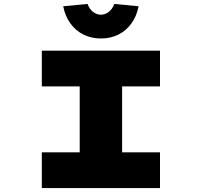

<svg xmlns="http://www.w3.org/2000/svg" viewBox="-20 -958 1028 978"><path d="M193 0V-182H386V-518H193V-700H795V-518H602V-182H795V0ZM494 -762Q446 -762 406 -781.5Q366 -801 339 -838Q312 -875 302 -926L426 -938Q435 -912 454 -897.5Q473 -883 494 -883Q515 -883 534 -897.5Q553 -912 562 -938L686 -926Q676 -875 649 -838Q622 -801 582.5 -781.5Q543 -762 494 -762Z"/></svg>

Font: Lexend Zetta Black
Style: Regular
Weight: 900
Designer: Bonnie Shaver-Troup, Thomas Jockin
Foundry: Lexend
Version: Version 1.007